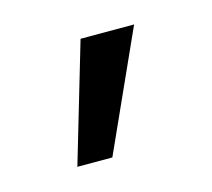

<svg xmlns="http://www.w3.org/2000/svg" viewBox="-43 -811 303 274"><g transform="rotate(-15 108.0 -674.5)"><path d="M94.2 -762.2H173.3L94.2 -586.9H42.5Z"/></g></svg>

Font: Roboto Condensed
Style: Regular
Weight: 400
Designer: Google
Version: Version 2.001047; 2015